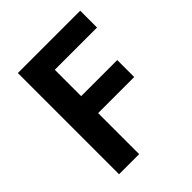

<svg xmlns="http://www.w3.org/2000/svg" viewBox="-204 -867 993 993"><g transform="rotate(-45 292.5 -370.0)"><path d="M91 -740V0H238V-300H502V-424H238V-617H547V-740Z"/></g></svg>

Font: Kinto Sans
Style: Bold
Weight: 700
Designer: Authors: Ryoko NISHIZUKA  (kana & ideographs); Paul D. Hunt (Latin, Greek & Cyrillic); Wenlong ZHANG  (bopomofo); Sandol
Foundry: Adobe Systems Incorporated, ookami Inc.
Version: Version 0.001